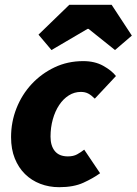

<svg xmlns="http://www.w3.org/2000/svg" viewBox="-20 -766 568 798"><path d="M226 12Q184 12 147.5 -2Q111 -16 84 -42.5Q57 -69 41.5 -107.5Q26 -146 26 -196Q26 -259 48.5 -316Q71 -373 111.5 -416.5Q152 -460 206.5 -486Q261 -512 326 -512Q374 -512 409 -492.5Q444 -473 462 -450L374 -356Q360 -370 347 -377Q334 -384 316 -384Q289 -384 266 -369.5Q243 -355 226 -329.5Q209 -304 199.5 -270Q190 -236 190 -198Q190 -160 208 -138Q226 -116 262 -116Q285 -116 300.5 -124.5Q316 -133 330 -144L396 -46Q367 -25 326.5 -6.5Q286 12 226 12ZM194 -558 140 -622 268 -746H444L528 -618L458 -558L348 -646H344Z"/></svg>

Font: mr_Source Sans Pro
Style: Italic
Weight: 900
Italic angle: -11°
Designer: Paul D. Hunt
Foundry: Adobe Systems Incorporated
Version: Version 1.076;July 10, 2024;FontCreator 11.5.0.2430 64-bit